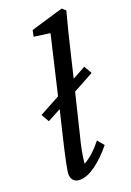

<svg xmlns="http://www.w3.org/2000/svg" viewBox="-135 -729 537 787"><g transform="rotate(-20 133.5 -335.0)"><path d="M73.2 7.8Q54.7 7.8 44.9 -2.4Q35.2 -12.7 35.2 -30.3Q35.2 -53.7 70.3 -199.2L92.8 -293L34.2 -261.7L14.6 -295.9L104.5 -344.7L164.1 -598.6L93.8 -608.4L99.6 -635.7L241.2 -677.7L256.8 -664.1Q234.9 -582.5 210 -476.6L189.5 -390.6L247.1 -421.9L266.6 -387.7L176.8 -338.9L135.7 -169.9Q116.7 -98.6 112.3 -47.9Q151.9 -68.8 192.4 -120.1L215.8 -91.8Q178.7 -45.9 140.9 -19Q103 7.8 73.2 7.8Z"/></g></svg>

Font: Crimson Pro
Style: Italic
Weight: 400
Italic angle: -12°
Designer: Jacques Le Bailly
Foundry: Baron von Fonthausen
Version: Version 1.003